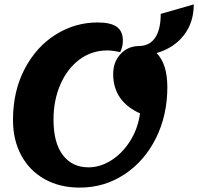

<svg xmlns="http://www.w3.org/2000/svg" viewBox="-20 -827 900 872"><path d="M691 -586Q740 -537 740 -431Q740 -303 688 -199Q636 -95 545 -35Q454 25 342 25Q251 25 182.5 -13.5Q114 -52 76.5 -121.5Q39 -191 39 -282Q39 -413 92 -514Q145 -615 233 -670Q321 -725 423 -725Q483 -725 510.5 -705Q538 -685 538 -643Q538 -628 535.5 -617Q533 -606 526 -590Q515 -593 497.5 -595.5Q480 -598 468 -598Q397 -598 341.5 -557Q286 -516 254.5 -444Q223 -372 223 -284Q223 -178 265.5 -122.5Q308 -67 382 -67Q434 -67 484 -98Q534 -129 570 -185Q606 -241 616 -312Q494 -367 494 -491Q494 -545 527 -581Q560 -617 610 -618Q659 -618 684.5 -655.5Q710 -693 710 -764L860 -807Q860 -725 815 -667Q770 -609 691 -586Z"/></svg>

Font: Lemonada SemiBold
Style: Regular
Weight: 600
Designer: Mohamed Gaber (Arabic) Eduardo Tunni (Latin)
Foundry: Kief Type Foundry
Version: Version 3.006